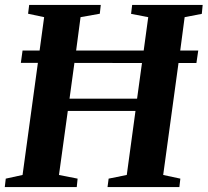

<svg xmlns="http://www.w3.org/2000/svg" viewBox="-24 -763 847 783"><path d="M-4.5 0 -0.5 -34.5 68 -49.5 130.5 -506.5H61L68 -557H137.5L156 -693L90.5 -707L95 -743H387L383 -707L304.5 -693L286.5 -557H562L580.5 -693L510.5 -706.5L515 -743H802.5L799 -706.5L729 -693L711 -557H784.5L777 -506H704L641.5 -49.5L711.5 -34.5L707.5 0H414.5L419 -34.5L493 -49.5L528.5 -310.5H252.5L216.5 -49.5L292.5 -34.5L289 0ZM259.5 -360.5H535L555 -506L279.5 -506.5Z"/></svg>

Font: Merriweather 72pt
Style: Bold Italic
Weight: 700
Italic angle: -7.8°
Version: Version 2.101